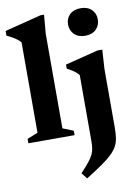

<svg xmlns="http://www.w3.org/2000/svg" viewBox="-104 -785 797 1112"><g transform="rotate(-10 295.0 -229.0)"><path d="M225.5 -51 288 -26V0H16.5V-26L79 -51V-583Q71 -592 60 -600.8Q49 -609.5 34 -618.2Q19 -627 -0.5 -636V-663.5L214 -718H235L225.5 -607ZM449.5 -556Q409 -556 385.5 -579Q362 -602 362 -637.5Q362 -673 385.5 -695.5Q409 -718 449.5 -718Q490 -718 513.5 -695.5Q537 -673 537 -637.5Q537 -602 513.5 -579Q490 -556 449.5 -556ZM378 -337.5Q371.5 -346.5 360.8 -355.2Q350 -364 337 -372.2Q324 -380.5 310 -387.5V-411L504 -460H532L525 -347V-4.5Q525 30.5 521.2 56.8Q517.5 83 506 105Q494.5 127 471.8 149Q449 171 411 197.5Q373 224 316.5 259.5L289 224.5Q320 191.5 338 169Q356 146.5 364.5 128.5Q373 110.5 375.5 91.2Q378 72 378 45.5Z"/></g></svg>

Font: Newsreader 16pt 16pt
Style: Bold
Weight: 700
Version: Version 1.003